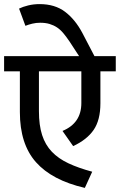

<svg xmlns="http://www.w3.org/2000/svg" viewBox="-30 -907 585 937"><path d="M535 -633V-559H460V-403Q460 -321 427 -273Q394 -225 327 -194L275 -268Q367 -306 367 -404V-559H160V-365Q160 -296 175.5 -248Q191 -200 223 -166.5Q255 -133 304 -110Q353 -87 420 -69L384 10Q224 -27 145.5 -115.5Q67 -204 67 -360V-559H-10V-633H356L309 -705Q294 -727 279.5 -744.5Q265 -762 248.5 -773Q232 -784 212 -790Q192 -796 166 -796Q146 -796 127.5 -791.5Q109 -787 94 -781L63 -865Q81 -874 107.5 -880.5Q134 -887 163 -887Q238 -887 287.5 -849.5Q337 -812 372 -746L431 -633Z"/></svg>

Font: Mukta Medium
Style: Regular
Weight: 500
Designer: Girish Dalvi and Yashodeep Gholap
Foundry: Ek Type
Version: Version 2.538;PS 1.002;hotconv 16.6.51;makeotf.lib2.5.65220;